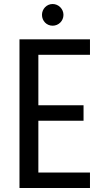

<svg xmlns="http://www.w3.org/2000/svg" viewBox="-20 -936 529 956"><path d="M428 -663V-740H77V0H428V-77H171V-335H396V-412H171V-663ZM189 -862C189 -832 212 -808 242 -808C272 -808 296 -832 296 -862C296 -891 272 -916 242 -916C212 -916 189 -891 189 -862Z"/></svg>

Font: Malmofest
Style: Regular
Weight: 400
Designer: Jonny Pinhorn (Poppins), Kolossal
Version: Version 1.004;Glyphs 3.1.2 (3151)